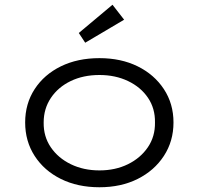

<svg xmlns="http://www.w3.org/2000/svg" viewBox="-20 -779 837 809"><path d="M399 10Q307 10 236.5 -25Q166 -60 126 -122Q86 -184 86 -263Q86 -342 126 -403.5Q166 -465 236.5 -499.5Q307 -534 399 -534Q490 -534 560 -499.5Q630 -465 670.5 -403.5Q711 -342 711 -263Q711 -184 670.5 -122Q630 -60 560 -25Q490 10 399 10ZM399 -61Q466 -61 519 -87Q572 -113 603 -158.5Q634 -204 633 -263Q634 -322 603.5 -367Q573 -412 519.5 -437.5Q466 -463 399 -463Q331 -463 278 -437.5Q225 -412 194.5 -366.5Q164 -321 164 -263Q163 -204 194 -158.5Q225 -113 278.5 -87Q332 -61 399 -61ZM339 -599 312 -640 454 -759 503 -696Z"/></svg>

Font: Lexend Giga Light
Style: Regular
Weight: 300
Version: Version 1.007